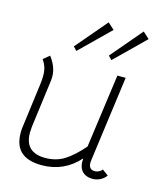

<svg xmlns="http://www.w3.org/2000/svg" viewBox="-111 -823 801 917"><g transform="rotate(15 289.5 -364.5)"><path d="M180 7Q107 7 73 -28Q39 -63 44 -136L74 -365Q77 -389 77 -407Q77 -432 71.5 -449Q66 -466 54 -484L84 -509Q100 -489 110 -464.5Q120 -440 120 -414Q120 -402 119 -396L88 -160Q86 -138 86 -129Q86 -31 187 -31Q241 -31 282 -57Q323 -83 369 -136L419 -500H460L403 -77Q402 -73 402 -65Q402 -31 433 -31Q443 -31 453.5 -36.5Q464 -42 468 -49L498 -27Q486 -10 468 -1.5Q450 7 433 7Q396 7 378 -14.5Q360 -36 364 -76Q290 7 180 7ZM182 -581 313 -735 345 -706 199 -563ZM355 -582 486 -736 518 -707 372 -564Z"/></g></svg>

Font: Bellota Light
Style: Italic
Weight: 300
Italic angle: -7.5°
Designer: Kemie Guaida
Foundry: Kemie Guaida
Version: Version 4.001